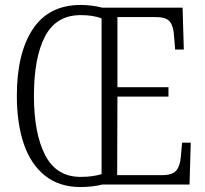

<svg xmlns="http://www.w3.org/2000/svg" viewBox="-20 -745 829 775"><path d="M305 10Q219 10 161.5 -36Q104 -82 76 -164.5Q48 -247 48 -359Q48 -530 112.5 -627.5Q177 -725 306 -725Q328 -725 351.5 -722Q375 -719 393 -714H717L722 -545H687L683 -594Q681 -637 666.5 -656.5Q652 -676 609 -676H454V-393H660V-355H454L453 -38H633Q676 -38 691.5 -56.5Q707 -75 710 -113L715 -169H750L745 0H392Q373 5 350 7.5Q327 10 305 10ZM305 -31Q332 -31 352.5 -34Q373 -37 390 -42V-671Q355 -684 306 -684Q207 -684 162 -598.5Q117 -513 117 -358Q117 -206 162.5 -118.5Q208 -31 305 -31Z"/></svg>

Font: Noto Serif Tamil Condensed Light
Style: Regular
Weight: 300
Width: 3
Designer: Indian Type Foundry, Tom Grace, and the Monotype Design Team
Foundry: Monotype Imaging Inc.
Version: Version 2.004; ttfautohint (v1.8.4.7-5d5b)